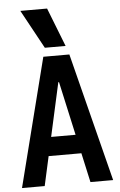

<svg xmlns="http://www.w3.org/2000/svg" viewBox="-64 -1044 678 1087"><g transform="rotate(-5 275.0 -500.0)"><path d="M16 0 201 -730H349L534 0H405L277 -579H273L145 0ZM126 -167V-274H424V-167ZM214 -780 94 -1000H246L332 -780Z"/></g></svg>

Font: M PLUS Code Latin SemiExpanded SemiBold
Style: Regular
Weight: 600
Width: 6
Designer: Coji Morishita
Foundry: UNDERFOREST DESIGN
Version: Version 1.002; ttfautohint (v1.8.3)